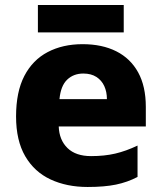

<svg xmlns="http://www.w3.org/2000/svg" viewBox="-20 -735 643 765"><path d="M309 -559Q387 -559 443.5 -530.5Q500 -502 530.5 -446.5Q561 -391 561 -309V-231H214Q216 -177 249 -145Q282 -113 343 -113Q396 -113 439 -123Q482 -133 528 -155V-30Q488 -9 442 0.5Q396 10 329 10Q246 10 181.5 -20Q117 -50 80.5 -112.5Q44 -175 44 -271Q44 -369 77 -432.5Q110 -496 170 -527.5Q230 -559 309 -559ZM312 -442Q273 -442 247.5 -417.5Q222 -393 217 -340H406Q406 -369 395.5 -392Q385 -415 364 -428.5Q343 -442 312 -442ZM473 -715V-606H131V-715Z"/></svg>

Font: Noto Sans Thai ExtraBold
Style: Regular
Weight: 800
Version: Version 2.001